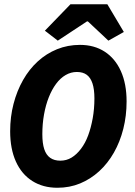

<svg xmlns="http://www.w3.org/2000/svg" viewBox="-20 -875 640 907"><path d="M251 12Q183 12 132.5 -20Q82 -52 55 -112Q28 -172 28 -255Q28 -323 44 -384.5Q60 -446 89 -497Q118 -548 158.5 -585Q199 -622 249.5 -642.5Q300 -663 358 -663Q425 -663 474.5 -631Q524 -599 551 -539Q578 -479 578 -396Q578 -328 562.5 -266.5Q547 -205 518 -154Q489 -103 448.5 -66Q408 -29 358.5 -8.5Q309 12 251 12ZM265 -116Q294 -116 318 -130.5Q342 -145 362.5 -172Q383 -199 396.5 -235.5Q410 -272 418 -316.5Q426 -361 426 -410Q426 -453 417 -480.5Q408 -508 390 -521.5Q372 -535 343 -535Q315 -535 290 -520.5Q265 -506 245 -479Q225 -452 210.5 -415.5Q196 -379 188 -334.5Q180 -290 180 -241Q180 -198 189 -170.5Q198 -143 217 -129.5Q236 -116 265 -116ZM253 -683 192 -730 313 -855H487L565 -724L492 -683L395 -774H391Z"/></svg>

Font: Source Code Pro ExtraLight ExtraBold
Style: Italic
Weight: 800
Italic angle: -11°
Monospace: yes
Version: Version 1.016;hotconv 1.0.116;makeotfexe 2.5.65601